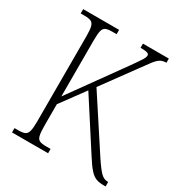

<svg xmlns="http://www.w3.org/2000/svg" viewBox="-167 -838 914 963"><g transform="rotate(30 290.0 -357.0)"><path d="M38 0V-25H61Q85 -25 97.5 -30.5Q110 -36 115 -54Q120 -72 120 -108V-607Q120 -643 115 -660.5Q110 -678 97.5 -683.5Q85 -689 62 -689H38V-714H246V-689H220Q196 -689 183.5 -683.5Q171 -678 166.5 -660Q162 -642 162 -606V-280L379 -582Q411 -627 422.5 -645Q434 -663 434 -674Q434 -683 422.5 -686.5Q411 -690 384 -690V-714H534V-690Q512 -690 497.5 -680.5Q483 -671 467 -649.5Q451 -628 424 -591L291 -409L487 -109Q519 -61 537 -43.5Q555 -26 576 -26H580V0H570Q542 0 524 -7Q506 -14 488 -34Q470 -54 444 -95L264 -374L162 -235V-111Q162 -73 166.5 -54.5Q171 -36 183.5 -30.5Q196 -25 220 -25H247V0Z"/></g></svg>

Font: Noto Serif Tamil Condensed ExtraLight
Style: Italic
Weight: 200
Width: 3
Italic angle: -12°
Designer: Indian Type Foundry, Tom Grace, and the Monotype Design Team
Foundry: Monotype Imaging Inc.
Version: Version 2.003; ttfautohint (v1.8.4.7-5d5b)